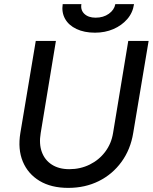

<svg xmlns="http://www.w3.org/2000/svg" viewBox="-20 -899 746 934"><path d="M312 15Q229 15 172.5 -19Q116 -53 91 -113Q66 -173 79 -252H178Q169 -199 183.5 -159.5Q198 -120 232.5 -98Q267 -76 317 -76Q371 -76 416.5 -98.5Q462 -121 492 -161Q522 -201 530 -252H628Q615 -172 571 -111.5Q527 -51 460.5 -18Q394 15 312 15ZM79 -252 154 -700H252L178 -252ZM530 -252 604 -700H703L628 -252ZM442 -740Q390 -740 352 -758Q314 -776 296.5 -807.5Q279 -839 285 -879H376Q371 -850 390.5 -831.5Q410 -813 445 -813Q483 -813 509.5 -832Q536 -851 541 -879H632Q626 -837 599 -806Q572 -775 531.5 -757.5Q491 -740 442 -740Z"/></svg>

Font: Figtree Light Medium
Style: Italic
Weight: 500
Italic angle: -9.5°
Version: Version 2.000